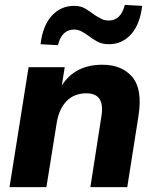

<svg xmlns="http://www.w3.org/2000/svg" viewBox="-20 -766 635 786"><path d="M19 0 97 -491H245L233 -416Q287 -501 399 -501Q479 -501 521.5 -451Q564 -401 547 -292L501 0H350L395 -289Q411 -384 334 -384Q283 -384 252 -351.5Q221 -319 212 -262L170 0ZM217 -581 146 -585Q155 -661 192 -701.5Q229 -742 283 -742Q311 -742 330.5 -730Q350 -718 367 -705Q381 -696 394.5 -689Q408 -682 425 -682Q475 -682 491 -746L562 -742Q553 -666 516.5 -625.5Q480 -585 426 -585Q397 -585 377 -596.5Q357 -608 340 -621Q326 -631 312.5 -638Q299 -645 283 -645Q233 -645 217 -581Z"/></svg>

Font: Nunito Sans ExtraBold
Style: Italic
Weight: 800
Italic angle: -9°
Designer: Vernon Adams
Foundry: Vernon Adams
Version: Version 3.006; ttfautohint (v1.8.3)